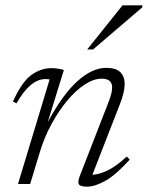

<svg xmlns="http://www.w3.org/2000/svg" viewBox="-20 -690 554 720"><path d="M42 -302.5 28.5 -309Q61.5 -382.5 97.2 -408.5Q133 -434.5 172.5 -434.5Q185.5 -434.5 198 -432.5Q210.5 -430.5 219.5 -427.5L159 -232Q215.5 -336.5 270.8 -386Q326 -435.5 378 -435.5Q415.5 -435.5 431.5 -419Q447.5 -402.5 447.5 -375Q447.5 -345 429.5 -299L326.5 -34.5Q350 -35.5 381.5 -49.8Q413 -64 455.5 -103L466.5 -91.5Q414 -33.5 374.8 -11.8Q335.5 10 307 10Q281 10 275.8 1Q270.5 -8 280 -32L388.5 -311Q400.5 -342.5 400.5 -362Q400.5 -395 361.5 -395Q331.5 -395 298 -373.2Q264.5 -351.5 232.5 -313.2Q200.5 -275 173.8 -226Q147 -177 130.5 -123L93 0H47.5L166 -392Q163.5 -392.5 160 -393Q156.5 -393.5 150.5 -393.5Q93.5 -393.5 42 -302.5ZM307 -504.5 439.5 -670H514L513.5 -662.5L329 -504.5Z"/></svg>

Font: Newsreader Text Light
Style: Italic
Weight: 300
Italic angle: -17°
Designer: Hugues Gentile
Foundry: Production Type
Version: Version 1.001